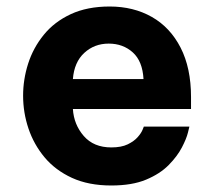

<svg xmlns="http://www.w3.org/2000/svg" viewBox="-20 -560 658 590"><path d="M322 10Q252 10 201 -13.5Q150 -37 117 -76.5Q84 -116 67.5 -165Q51 -214 51 -266Q51 -316 66.5 -364.5Q82 -413 114.5 -453Q147 -493 197.5 -516.5Q248 -540 317 -540Q390 -540 446.5 -508Q503 -476 535 -413.5Q567 -351 567 -262V-225H204Q207 -177 237.5 -142Q268 -107 322 -107Q353 -107 372.5 -116.5Q392 -126 403 -138.5Q414 -151 418 -161Q422 -171 422 -171H562Q562 -171 557.5 -152.5Q553 -134 539 -107Q525 -80 498.5 -53Q472 -26 429 -8Q386 10 322 10ZM204 -317H421Q418 -372 388 -399Q358 -426 314 -426Q270 -426 239 -397.5Q208 -369 204 -317Z"/></svg>

Font: Be Vietnam Pro
Style: Bold
Weight: 700
Designer: Lam Bao, Tony Le, Vietanh Nguyen
Foundry: Yellow Type Foundry
Version: Version 1.002; ttfautohint (v1.8.3)